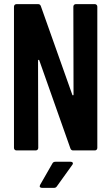

<svg xmlns="http://www.w3.org/2000/svg" viewBox="-20 -720 533 919"><path d="M331.1 -688Q331.1 -693.4 334.5 -696.8Q337.9 -700.2 342.8 -700.2H434.1Q439 -700.2 442.4 -696.8Q445.8 -693.4 445.8 -688V-12.2Q445.8 -6.8 442.4 -3.4Q439 0 434.1 0H330.1Q320.3 0 316.9 -9.8L168 -431.2Q167 -434.1 164.6 -433.6Q162.1 -433.1 162.1 -430.2L163.1 -12.2Q163.1 -6.8 159.7 -3.4Q156.2 0 150.9 0H59.1Q53.7 0 50.3 -3.4Q46.9 -6.8 46.9 -12.2V-688Q46.9 -693.4 50.3 -696.8Q53.7 -700.2 59.1 -700.2H163.1Q172.4 -700.2 175.8 -689.9L326.2 -266.1Q327.1 -263.2 329.6 -263.7Q332 -264.2 332 -267.1ZM181.2 179.2Q174.3 179.2 171.4 175.5Q168.5 171.9 171.9 165L231 62Q234.9 54.2 246.1 54.2H317.9Q325.2 54.2 327.9 58.6Q330.6 63 326.2 68.8L252.9 170.9Q248 179.2 238.8 179.2Z"/></svg>

Font: Barlow Condensed SemiBold
Style: Regular
Weight: 600
Width: 3
Designer: Jeremy Tribby
Foundry: Tribby Type
Version: Version 1.422;hotconv 1.0.109;makeotfexe 2.5.65596